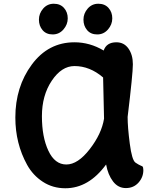

<svg xmlns="http://www.w3.org/2000/svg" viewBox="-20 -991 848 1026"><path d="M662 -366Q662 -312 673.5 -223.5Q685 -135 704 -122Q722 -110 730 -107Q738 -104 741 -102Q746 -97 746 -82Q746 -44 720 -15Q694 14 652.5 14Q611 14 584 -21.5Q557 -57 547 -112Q454 15 329 15Q262 15 209 -19.5Q156 -54 125 -110Q62 -224 62 -363Q62 -527 150 -646Q238 -765 378 -765Q460 -765 534 -721Q549 -765 602 -765Q643 -765 666.5 -731.5Q690 -698 690 -647.5Q690 -597 662 -366ZM536 -357 531 -577Q460 -638 378 -638Q309 -638 256.5 -559.5Q204 -481 204 -370Q204 -259 238.5 -185.5Q273 -112 334.5 -112Q396 -112 459.5 -194Q523 -276 536 -357ZM505.5 -971Q540 -971 560 -948.5Q580 -926 580 -893Q580 -860 557 -833.5Q534 -807 499.5 -807Q465 -807 445.5 -830Q426 -853 426 -886Q426 -919 448.5 -945Q471 -971 505.5 -971ZM267.5 -971Q302 -971 322 -948.5Q342 -926 342 -893Q342 -860 319 -833.5Q296 -807 261.5 -807Q227 -807 207.5 -830Q188 -853 188 -886Q188 -919 210.5 -945Q233 -971 267.5 -971Z"/></svg>

Font: Delius Unicase
Style: Bold
Weight: 700
Designer: Natalia Raices
Foundry: Natalia Raices
Version: Version 1.001